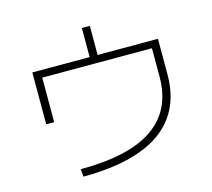

<svg xmlns="http://www.w3.org/2000/svg" viewBox="-116 -951 1232 1116"><g transform="rotate(-15 500.0 -392.5)"><path d="M248 -20Q394 -20 503.5 -45Q613 -70 685.5 -120.5Q758 -171 794 -246Q830 -321 830 -421V-592H170V-324H122V-636H467V-811H515V-636H878V-421Q878 -275 808 -175.5Q738 -76 599.5 -25.5Q461 25 253 26Z"/></g></svg>

Font: M PLUS 2 Thin Light
Style: Regular
Weight: 300
Version: Version 1.001